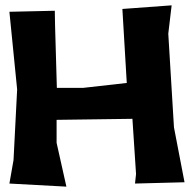

<svg xmlns="http://www.w3.org/2000/svg" viewBox="-20 -695 719 727"><path d="M15.6 -650.4 44.9 -356.4 31.2 -88.9 15.6 0 231.4 11.7 194.3 -154.3V-241.2L481.4 -245.1L495.1 -36.1L491.2 0L678.7 -4.9L638.7 -212.9L617.2 -567.4L629.9 -674.8L443.4 -661.1L460 -380.9L294.9 -362.3H195.3L188.5 -597.7L187.5 -654.3Z"/></svg>

Font: MaokenAssortedSans-TC
Style: Regular
Weight: 500
Version: Version 0.83